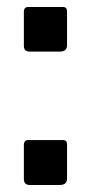

<svg xmlns="http://www.w3.org/2000/svg" viewBox="-20 -530 262 547"><path d="M171 -401Q171 -383 150 -383H65Q48 -383 48 -399V-496Q48 -510 60 -510H160Q171 -510 171 -497ZM171 -21Q171 -3 150 -3H65Q48 -3 48 -20V-116Q48 -131 60 -131H160Q171 -131 171 -118Z"/></svg>

Font: Libre Franklin Medium
Style: Regular
Weight: 500
Designer: Pablo Impallari, Rodrigo Fuenzalida, Nhung Nguyen
Foundry: Impallari Type
Version: Version 3.000